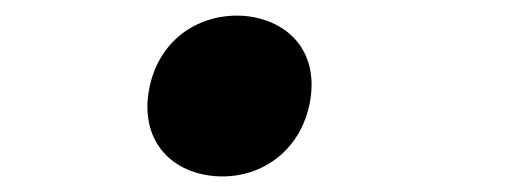

<svg xmlns="http://www.w3.org/2000/svg" viewBox="-20 -207 660 247"><path d="M255.5 19.5C312.5 24.5 366 -10.5 378.5 -74.5C391 -139.5 352 -181 295 -186.5C238 -191 184.5 -157.5 172 -93C159.5 -28.5 198 14.5 255.5 19.5Z"/></svg>

Font: Monaspace Neon SemiBold
Style: Italic
Weight: 600
Italic angle: -11°
Designer: Riley Cran & the Lettermatic Team
Foundry: Lettermatic
Version: Version 1.200 (Monaspace Neon)